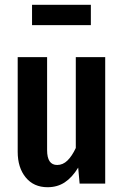

<svg xmlns="http://www.w3.org/2000/svg" viewBox="-20 -768 517 803"><path d="M420 0H313L307 -67Q282 -26 251 -5.5Q220 15 179 15Q121 15 87.5 -26Q54 -67 54 -133V-529H177V-140Q177 -78 219 -78Q243 -78 262 -96.5Q281 -115 297 -149V-529H420ZM360 -663H114V-748H360Z"/></svg>

Font: Fira Sans Extra Condensed Medium
Style: Regular
Weight: 500
Width: 1
Designer: Carrois Corporate & Edenspiekermann AG
Foundry: Carrois Corporate GbR & Edenspiekermann AG
Version: Version 4.203